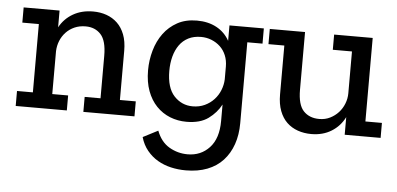

<svg xmlns="http://www.w3.org/2000/svg" viewBox="-48 -551 1797 868"><g transform="rotate(5 850.5 -116.5)"><path d="M337 0V-68H409V-261Q409 -329 383 -357.5Q357 -386 314 -386Q286 -386 263.5 -376Q241 -366 225 -349Q209 -332 200 -310Q191 -288 190 -263V-68H262V0H30V-68H102V-378H27V-447H190V-371Q212 -411 251 -433.5Q290 -456 342 -456Q375 -456 403 -446Q431 -436 452 -416Q473 -396 485 -365Q497 -334 497 -291V-68H569V0Z M1048 -378V-11Q1048 42 1033 85Q1018 128 989.5 159Q961 190 918.5 206.5Q876 223 821 223Q786 223 753.5 215.5Q721 208 693.5 192Q666 176 645 150.5Q624 125 614 90L682 55Q701 105 739.5 127.5Q778 150 823 150Q883 150 922 108Q961 66 961 -13V-88Q941 -50 904 -23Q867 4 805 4Q765 4 730 -10Q695 -24 668.5 -51.5Q642 -79 627 -119.5Q612 -160 612 -213Q612 -259 624.5 -303Q637 -347 662 -381Q687 -415 724.5 -435.5Q762 -456 813 -456Q864 -456 902 -435.5Q940 -415 961 -377V-447H1117V-378ZM961 -260Q961 -288 951.5 -311Q942 -334 925 -350Q908 -366 885.5 -375Q863 -384 838 -384Q805 -384 780.5 -371.5Q756 -359 740 -336.5Q724 -314 716 -284Q708 -254 708 -219Q708 -142 742.5 -105Q777 -68 827 -68Q857 -68 881.5 -79.5Q906 -91 923.5 -110Q941 -129 950.5 -153Q960 -177 961 -202Z M1523 0V-80Q1502 -38 1463 -14Q1424 10 1372 10Q1339 10 1310.5 0Q1282 -10 1261 -30Q1240 -50 1228 -81.5Q1216 -113 1216 -156V-378H1144V-447H1304V-185Q1304 -117 1330.5 -89Q1357 -61 1402 -61Q1429 -61 1451 -72Q1473 -83 1489 -100.5Q1505 -118 1514 -141Q1523 -164 1523 -188V-378H1436V-447H1611V-68H1686V0Z"/></g></svg>

Font: Zilla Slab Medium
Style: Regular
Weight: 500
Designer: Typotheque.com
Foundry: Typotheque type foundry
Version: Version 1.1; 2017